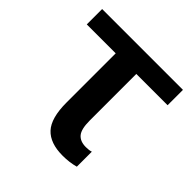

<svg xmlns="http://www.w3.org/2000/svg" viewBox="-142 -626 751 751"><g transform="rotate(45 233.5 -250.5)"><path d="M284 -423V-165Q284 -118 299.5 -99.5Q315 -81 347 -81Q365 -81 376 -85V-2Q344 7 306 7Q237 7 203.5 -29Q170 -65 170 -151V-423H10V-508H457V-423Z"/></g></svg>

Font: CST
Style: Medium
Weight: 500
Version: Version 1.00